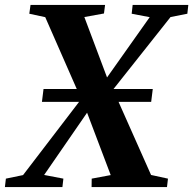

<svg xmlns="http://www.w3.org/2000/svg" viewBox="-48 -763 788 783"><path d="M-28 0 -24 -34.5 46 -49 292 -370.5 382 -438 562.5 -693 489 -707 493 -743H720L716 -707L647.5 -693.5L405 -387.5L315.5 -315.5L132 -49.5L210.5 -34.5L206.5 0ZM325.5 0 326 -34.5 403.5 -49 305 -309 285 -354.5 136.5 -693 71.5 -707 76.5 -743H380.5L376 -708L296 -693.5L390.5 -442L411.5 -401.5L568 -49.5L637 -34.5L633 0ZM123 -347.5 129.5 -400H575L568.5 -347.5Z"/></svg>

Font: Merriweather 72pt
Style: Bold Italic
Weight: 700
Italic angle: -7.8°
Version: Version 2.101